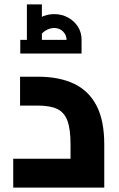

<svg xmlns="http://www.w3.org/2000/svg" viewBox="-20 -851 540 871"><path d="M40 0V-131H400L300 -45V-196Q300 -265 286 -303Q272 -341 240 -356.5Q208 -372 152 -372H71V-503H152Q249 -503 316 -471Q383 -439 418 -371.5Q453 -304 453 -196V0ZM102 -670Q102 -704 118.5 -730Q135 -756 163.5 -771.5Q192 -787 226 -787Q260 -787 288.5 -771.5Q317 -756 333.5 -730Q350 -704 350 -670H282Q282 -692 266 -708Q250 -724 226 -724Q210 -724 194.5 -716.5Q179 -709 169.5 -697.5Q160 -686 160 -670ZM72 -608V-670H350V-608ZM102 -670V-831H170V-670Z"/></svg>

Font: Cairo Play ExtraBold
Style: Regular
Weight: 800
Version: Version 3.119